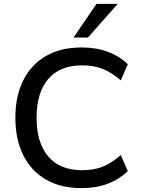

<svg xmlns="http://www.w3.org/2000/svg" viewBox="-20 -958 725 987"><path d="M400 9Q292 9 216 -35Q140 -79 99.5 -160.5Q59 -242 59 -353Q59 -464 99.5 -545Q140 -626 216 -670Q292 -714 400 -714Q475 -714 534 -692Q593 -670 637 -628L601 -545Q553 -586 507.5 -604Q462 -622 402 -622Q288 -622 228 -552Q168 -482 168 -353Q168 -224 228 -153.5Q288 -83 402 -83Q462 -83 507.5 -101Q553 -119 601 -161L637 -78Q593 -36 534 -13.5Q475 9 400 9ZM358 -765 476 -938H585L432 -765Z"/></svg>

Font: Mulish SemiBold
Style: Regular
Weight: 600
Designer: Vernon Adams
Foundry: Vernon Adams
Version: Version 3.603; ttfautohint (v1.8.3)